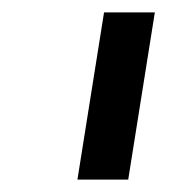

<svg xmlns="http://www.w3.org/2000/svg" viewBox="-20 -750 302 310"><path d="M187 -460H105L148 -730H230Z"/></svg>

Font: Sora Variable Italic
Style: Regular
Weight: 400
Designer: Jonathan Barnbrook, Julián Moncada
Foundry: Barnbrook Fonts
Version: Version 2.000